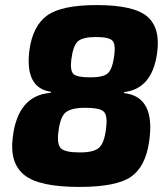

<svg xmlns="http://www.w3.org/2000/svg" viewBox="-20 -723 660 757"><path d="M361 -703Q509 -703 561.5 -657Q614 -611 599 -511Q579 -373 470 -360L469 -356Q594 -342 568 -165Q554 -66 496.5 -26Q439 14 292 14Q135 14 76.5 -32.5Q18 -79 30 -179Q49 -347 180 -357L181 -361Q77 -376 96 -525Q109 -621 166 -662Q223 -703 361 -703ZM261 -487Q256 -445 269.5 -431.5Q283 -418 336 -418Q387 -418 405 -434Q423 -450 430 -501Q437 -548 423.5 -562.5Q410 -577 358 -577Q306 -577 287 -560Q268 -543 261 -487ZM316 -298Q261 -298 239 -280Q217 -262 210 -201Q204 -154 220.5 -138Q237 -122 295 -122Q349 -122 370 -140Q391 -158 398 -215Q405 -267 389.5 -282.5Q374 -298 316 -298Z"/></svg>

Font: Ezarion Extra Bold
Style: Italic
Weight: 800
Italic angle: -8°
Designer: Natanael Gama
Version: Version 1.001;PS 001.001;hotconv 1.0.70;makeotf.lib2.5.58329